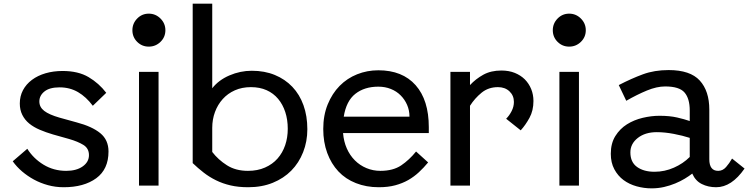

<svg xmlns="http://www.w3.org/2000/svg" viewBox="-20 -1020 4111 1055"><path d="M330 8.8Q285 8.8 243.8 -2.5Q202.5 -13.8 166.9 -33.1Q131.2 -52.5 101.2 -78.1Q71.2 -103.8 50 -133.8L130 -202.5Q163.8 -148.8 219.4 -115Q275 -81.2 343.8 -81.2Q400 -81.2 434.4 -105.6Q468.8 -130 468.8 -167.5Q468.8 -205 438.1 -223.8Q407.5 -242.5 360 -256.2L271.2 -281.2Q232.5 -292.5 198.8 -306.9Q165 -321.2 140.6 -341.2Q116.2 -361.2 102.5 -388.8Q88.8 -416.2 88.8 -451.2Q88.8 -491.2 106.2 -524.4Q123.8 -557.5 155.6 -581.2Q187.5 -605 230.6 -617.5Q273.8 -630 323.8 -630Q410 -630 466.9 -596.2Q523.8 -562.5 563.8 -510L490 -438.8Q453.8 -487.5 408.8 -513.8Q363.8 -540 307.5 -540Q252.5 -540 224.4 -517.5Q196.2 -495 196.2 -462.5Q196.2 -431.2 223.1 -410.6Q250 -390 306.2 -373.8L401.2 -347.5Q486.2 -325 531.2 -288.1Q576.2 -251.2 576.2 -187.5Q576.2 -90 508.8 -40.6Q441.2 8.8 330 8.8Z M707.5 -853.8Q707.5 -891.2 733.8 -918.1Q760 -945 797.5 -945Q835 -945 861.9 -918.1Q888.8 -891.2 888.8 -853.8Q888.8 -816.2 861.9 -790Q835 -763.8 797.5 -763.8Q760 -763.8 733.8 -790Q707.5 -816.2 707.5 -853.8ZM743.8 -625H851.2V0H743.8Z M1343.8 8.8Q1290 8.8 1246.9 -1.2Q1203.8 -11.2 1166.9 -29.4Q1130 -47.5 1098.8 -71.9Q1067.5 -96.2 1038.8 -123.8V-1000H1146.2V-535Q1181.2 -580 1240.6 -605.6Q1300 -631.2 1363.8 -631.2Q1433.8 -631.2 1490 -608.1Q1546.2 -585 1586.2 -543.1Q1626.2 -501.2 1647.5 -441.9Q1668.8 -382.5 1668.8 -310Q1668.8 -242.5 1645.6 -183.8Q1622.5 -125 1580.6 -82.5Q1538.8 -40 1478.8 -15.6Q1418.8 8.8 1343.8 8.8ZM1146.2 -185Q1178.8 -142.5 1226.9 -111.9Q1275 -81.2 1342.5 -81.2Q1395 -81.2 1436.2 -99.4Q1477.5 -117.5 1505 -148.8Q1532.5 -180 1546.9 -221.9Q1561.2 -263.8 1561.2 -312.5Q1561.2 -362.5 1547.5 -404.4Q1533.8 -446.2 1508.1 -476.9Q1482.5 -507.5 1445 -524.4Q1407.5 -541.2 1358.8 -541.2Q1310 -541.2 1270.6 -523.8Q1231.2 -506.2 1203.8 -475.6Q1176.2 -445 1161.2 -404.4Q1146.2 -363.8 1146.2 -317.5Z M2061.2 8.8Q1992.5 8.8 1935.6 -13.8Q1878.8 -36.2 1839.4 -78.1Q1800 -120 1778.1 -179.4Q1756.2 -238.8 1756.2 -311.2Q1756.2 -386.2 1780.6 -446.2Q1805 -506.2 1846.2 -548.1Q1887.5 -590 1942.5 -611.9Q1997.5 -633.8 2058.8 -633.8Q2191.2 -633.8 2263.8 -551.9Q2336.2 -470 2336.2 -321.2V-288.8H1865Q1868.8 -242.5 1885.6 -204.4Q1902.5 -166.2 1930 -138.8Q1957.5 -111.2 1993.8 -96.2Q2030 -81.2 2070 -81.2Q2140 -81.2 2184.4 -111.2Q2228.8 -141.2 2266.2 -187.5L2332.5 -127.5Q2308.8 -98.8 2281.9 -73.8Q2255 -48.8 2223.1 -30.6Q2191.2 -12.5 2151.9 -1.9Q2112.5 8.8 2061.2 8.8ZM2230 -378.8Q2230 -413.8 2216.9 -443.8Q2203.8 -473.8 2181.2 -496.2Q2158.8 -518.8 2127.5 -531.2Q2096.2 -543.8 2058.8 -543.8Q1982.5 -543.8 1932.5 -504.4Q1882.5 -465 1868.8 -378.8Z M2761.2 -367.5Q2778.8 -385 2791.2 -409.4Q2803.8 -433.8 2803.8 -460Q2803.8 -495 2779.4 -518.1Q2755 -541.2 2716.2 -541.2Q2663.8 -541.2 2626.2 -510.6Q2588.8 -480 2562.5 -438.8V0H2455V-625H2562.5V-552.5Q2593.8 -586.2 2635.6 -609.4Q2677.5 -632.5 2735 -632.5Q2776.2 -632.5 2808.8 -619.4Q2841.2 -606.2 2863.8 -583.8Q2886.2 -561.2 2898.8 -530.6Q2911.2 -500 2911.2 -465Q2911.2 -412.5 2889.4 -372.5Q2867.5 -332.5 2841.2 -303.8Z M3017.5 -853.8Q3017.5 -891.2 3043.8 -918.1Q3070 -945 3107.5 -945Q3145 -945 3171.9 -918.1Q3198.8 -891.2 3198.8 -853.8Q3198.8 -816.2 3171.9 -790Q3145 -763.8 3107.5 -763.8Q3070 -763.8 3043.8 -790Q3017.5 -816.2 3017.5 -853.8ZM3053.8 -625H3161.2V0H3053.8Z M3915 8.8Q3871.2 8.8 3836.2 -8.8Q3801.2 -26.2 3783.8 -66.2Q3766.2 -52.5 3742.5 -38.1Q3718.8 -23.8 3690 -11.9Q3661.2 0 3628.8 7.5Q3596.2 15 3560 15Q3518.8 15 3478.1 3.8Q3437.5 -7.5 3406.2 -30.6Q3375 -53.8 3355.6 -90Q3336.2 -126.2 3336.2 -175Q3336.2 -232.5 3361.2 -272.5Q3386.2 -312.5 3425 -336.9Q3463.8 -361.2 3511.2 -372.5Q3558.8 -383.8 3603.8 -383.8Q3660 -383.8 3700.6 -374.4Q3741.2 -365 3770 -355V-412.5Q3770 -478.8 3741.2 -511.9Q3712.5 -545 3635 -545Q3588.8 -545 3534.4 -522.5Q3480 -500 3421.2 -466.2L3380 -552.5Q3450 -588.8 3513.1 -611.9Q3576.2 -635 3653.8 -635Q3772.5 -635 3825 -577.5Q3877.5 -520 3877.5 -417.5V-145Q3877.5 -81.2 3926.2 -81.2Q3951.2 -81.2 3969.4 -101.9Q3987.5 -122.5 4002.5 -148.8L4071.2 -93.8Q4000 8.8 3915 8.8ZM3443.8 -182.5Q3443.8 -128.8 3480.6 -102.5Q3517.5 -76.2 3576.2 -76.2Q3632.5 -76.2 3683.1 -98.8Q3733.8 -121.2 3770 -157.5V-262.5Q3731.2 -275 3681.9 -284.4Q3632.5 -293.8 3588.8 -293.8Q3525 -293.8 3484.4 -261.9Q3443.8 -230 3443.8 -182.5Z"/></svg>

Font: Abordage
Style: Regular
Weight: 400
Designer: Ange Degheest & Eugénie Bidaut
Foundry: Velvetyne Type Foundry
Version: Version 1.000;FEAKit 1.0